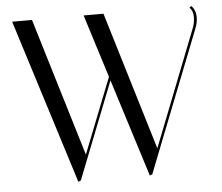

<svg xmlns="http://www.w3.org/2000/svg" viewBox="-51 -757 948 819"><g transform="rotate(-5 423.0 -347.5)"><path d="M797 -700Q816 -681 816 -651Q816 -626 805 -600L569 0L558 5L426 -414L263 0L252 5L30 -700H115L294 -108L421 -430L336 -700H421L600 -108L793 -600Q804 -625 804 -652Q804 -679 789 -694Z"/></g></svg>

Font: Italiana
Style: Regular
Weight: 400
Designer: Santiago Orozco
Foundry: Santiago Orozco
Version: Version 001.001